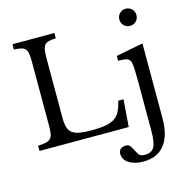

<svg xmlns="http://www.w3.org/2000/svg" viewBox="-145 -944 1316 1343"><g transform="rotate(-15 513.0 -272.5)"><path d="M691 0H45V-38Q80 -39 101.5 -44Q123 -49 135 -61Q147 -73 151 -95Q155 -117 155 -152V-618Q155 -653 151.5 -674.5Q148 -696 137.5 -708.5Q127 -721 107 -725.5Q87 -730 55 -732V-770H359V-732Q327 -731 307.5 -726Q288 -721 277.5 -708Q267 -695 263.5 -672Q260 -649 260 -611V-180Q260 -138 268.5 -111.5Q277 -85 297.5 -70.5Q318 -56 352 -50.5Q386 -45 438 -45Q495 -45 534 -51.5Q573 -58 599.5 -74.5Q626 -91 641.5 -120.5Q657 -150 668 -197H706ZM935 2Q935 127 882.5 193.5Q830 260 730 260Q666 260 625.5 234.5Q585 209 585 167Q585 144 598.5 132Q612 120 636 120Q654 120 663.5 128.5Q673 137 688 167Q702 197 714 207Q726 217 751 217Q799 217 818 184Q837 151 837 68V-280Q837 -338 835.5 -375.5Q834 -413 830 -427Q825 -450 807 -458.5Q789 -467 739 -467V-502L935 -540ZM822 -743Q822 -769 840 -787Q858 -805 884 -805Q910 -805 928 -787Q946 -769 946 -743Q946 -717 928 -699Q910 -681 884 -681Q858 -681 840 -699Q822 -717 822 -743Z"/></g></svg>

Font: Libre Baskerville
Style: Regular
Weight: 400
Designer: Pablo Impallari, Rodrigo Fuenzalida
Foundry: Pablo Impallari, Rodrigo Fuenzalida
Version: Version 1.000; ttfautohint (v0.93) -l 8 -r 50 -G 200 -x 14 -